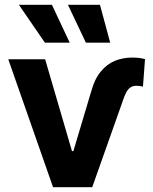

<svg xmlns="http://www.w3.org/2000/svg" viewBox="-20 -776 635 796"><path d="M167.1 -530.4 278.5 -149.3H284.1L358.4 -397.9Q372 -448.1 397.7 -479.2Q423.5 -510.4 456.3 -523.8Q489.2 -537.3 528.1 -537.3Q544.3 -537.3 557.7 -535.6Q571.1 -533.9 581.2 -530.8L572.7 -416.5Q572.3 -416.5 572 -416.6Q571.6 -416.8 571.3 -417.2Q565.3 -418.6 559.8 -419.5Q554.3 -420.4 546.2 -420.4Q530.8 -420.4 520.9 -413.6Q510.9 -406.9 503.8 -393.7Q496.7 -380.5 487.6 -354.3Q487.1 -352.4 486.5 -350.6L362.4 0H199.9L14.2 -530.4ZM58.3 -756.2H195.2L269 -599.1H166.1ZM261.6 -756.2H394.4L436.8 -599.1H336.1Z"/></svg>

Font: Pretendard Variable
Style: Regular
Weight: 400
Designer: Base glyphs from Inter by Rasmus Andersson; Hangul glyphs from Noto Sans CJK(Source Han Sans) by Jang Soo-young and Kang
Foundry: Kil Hyung-jin
Version: Version 1.100;FEAKit 1.0